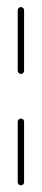

<svg xmlns="http://www.w3.org/2000/svg" viewBox="-20 -539 121 558"><path d="M40.7 -0.4Q37 -0.4 34.3 -3.1Q31.5 -5.9 31.5 -9.6V-185.2Q31.5 -189.3 34.3 -191.9Q37 -194.4 40.7 -194.4Q44.8 -194.4 47.4 -191.9Q50 -189.3 50 -185.2V-9.6Q50 -5.9 47.4 -3.1Q44.8 -0.4 40.7 -0.4ZM40.7 -324.1Q37 -324.1 34.3 -326.9Q31.5 -329.6 31.5 -333.3V-509.3Q31.5 -513 34.3 -515.7Q37 -518.5 40.7 -518.5Q44.4 -518.5 47.2 -515.7Q50 -513 50 -509.3V-333.3Q50 -329.6 47.4 -326.9Q44.8 -324.1 40.7 -324.1Z"/></svg>

Font: 26F Galaxy Hebrew Hairline
Style: Regular
Weight: 50
Designer: C₂₉H₂₅N₃O₅
Version: Version 1.000